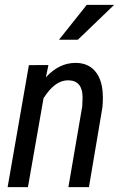

<svg xmlns="http://www.w3.org/2000/svg" viewBox="-20 -770 501 790"><path d="M318.4 -332.5 319.8 -368.7Q319.8 -438 262.2 -439.5Q261.2 -439.5 259.8 -439.5Q213.4 -439.5 172.9 -385.7L159.2 -366.2L95.2 -1.5V0H93.8H13.2H11.2L11.7 -2L98.6 -500.5L99.1 -502H100.6L176.8 -502.4H179.2L178.7 -500L168.9 -452.1Q223.1 -511.2 290.5 -511.2Q291.5 -511.2 292.5 -511.2Q341.8 -510.7 370.1 -478.5Q398.4 -446.3 402.3 -390.6Q402.8 -378.9 403.3 -367.7Q403.3 -347.7 401.4 -328.1L346.2 -1.5V0H344.7H263.7H261.7V-2ZM336.9 -750H449.7L300.3 -606.4H222.7Z"/></svg>

Font: MAUL Condensed Italic
Style: Condenced Regular Italic
Weight: 400
Italic angle: -12°
Designer: MAUL
Version: Version 1.0; 2020; ttfautohint (v1.8.3)